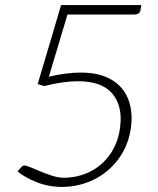

<svg xmlns="http://www.w3.org/2000/svg" viewBox="-20 -726 620 754"><path d="M535 -706 532 -689Q532 -680 525.5 -674.5Q519 -669 507 -669H245L172 -425Q207 -433 238.5 -437Q270 -441 297 -441Q368 -441 414.5 -415Q461 -389 481.5 -341.5Q502 -294 495 -230Q486 -158 447 -104Q408 -50 349 -21Q290 8 223 8Q171 8 124 -10.5Q77 -29 49 -53L64 -70Q69 -76 77 -76Q83 -76 100 -69Q117 -62 139.5 -52.5Q162 -43 186 -35.5Q210 -28 229 -28Q287 -28 335 -52.5Q383 -77 414 -122.5Q445 -168 452 -229Q462 -310 421 -358.5Q380 -407 286 -407Q229 -407 153 -388L128 -396L220 -706Z"/></svg>

Font: Aleo ExtraLight
Style: Italic
Weight: 250
Italic angle: -7°
Designer: Alessio Laiso
Foundry: Alessio Laiso
Version: Version 2.001;gftools[0.9.29]